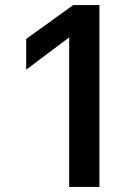

<svg xmlns="http://www.w3.org/2000/svg" viewBox="-20 -735 539 755"><path d="M268 -715H371V0H252V-588L83 -461V-582Z"/></svg>

Font: Wix Madefor Text SemiBold
Style: Regular
Weight: 600
Designer: Dalton Maag Ltd
Foundry: Dalton Maag Ltd
Version: Version 3.100